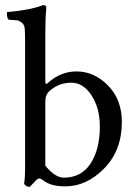

<svg xmlns="http://www.w3.org/2000/svg" viewBox="-20 -728 511 750"><path d="M174 -373Q157 -359 157 -331V-81Q195 -34 229 -34Q298 -34 334 -89.5Q370 -145 370 -234Q370 -306 337.5 -355.5Q305 -405 259 -405Q210 -405 174 -373ZM167 -404Q217 -449 279 -449Q348 -449 402 -394Q456 -339 456 -252Q456 -140 387 -70Q318 0 235 0Q176 0 147 -25Q138 -31 134 -31Q128 -31 119 -22Q116 -18 96 2Q82 2 74 -10Q78 -29 78 -81V-569Q78 -601 76.5 -617Q75 -633 64 -640.5Q53 -648 47 -648.5Q41 -649 14 -651Q7 -657 7 -674Q7 -679 8 -681Q97 -688 148 -708Q161 -708 161 -698Q157 -658 157 -593V-409Q157 -395 167 -404Z"/></svg>

Font: Pochaevsk Unicode
Style: Normal
Weight: 400
Version: Version 1.1